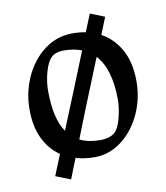

<svg xmlns="http://www.w3.org/2000/svg" viewBox="-73 -602 646 745"><g transform="rotate(-10 249.5 -229.5)"><path d="M463.4 -250Q463.4 -181.6 435.3 -121.1Q407.2 -60.5 358.9 -24.2Q310.5 12.2 253.4 12.2Q213.9 12.2 178.7 2L147.5 81.1L88.9 58.1L122.1 -23.9Q81.1 -51.8 58.3 -99.4Q35.6 -147 35.6 -213.4Q35.6 -281.2 63.2 -341.8Q90.8 -402.3 139.9 -439.2Q189 -476.1 251 -476.1Q278.8 -476.1 302.7 -471.2L330.6 -540L387.2 -517.6L360.4 -450.7Q408.2 -424.3 435.8 -374Q463.4 -323.7 463.4 -250ZM156.7 -108.9 219.2 -262.2 276.4 -404.3Q246.1 -416.5 206.1 -416.5Q171.9 -416.5 155.3 -398.9Q140.1 -383.8 129.6 -346.7Q119.1 -309.6 119.1 -272.9Q119.1 -162.6 156.7 -108.9ZM379.9 -190.9Q379.9 -313.5 327.6 -370.1L252.9 -185.5L205.6 -65.9Q239.7 -49.3 286.1 -49.3Q302.2 -49.3 318.1 -53.7Q334 -58.1 343.8 -67.4Q360.4 -82.5 370.1 -121.6Q379.9 -160.6 379.9 -190.9Z"/></g></svg>

Font: Vesper Libre
Style: Regular
Weight: 400
Designer: Robert Keller & Kimya Gandhi
Foundry: Mota Italic
Version: Version 1.058